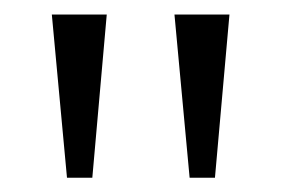

<svg xmlns="http://www.w3.org/2000/svg" viewBox="-20 -734 391 266"><path d="M127.9 -713.9 107.9 -487.8H72.8L51.8 -713.9ZM297.9 -713.9 277.8 -487.8H242.7L221.7 -713.9Z"/></svg>

Font: Koh Santepheap Light
Style: Regular
Weight: 300
Designer: Danh Hong
Version: Version 2.002; ttfautohint (v1.8.3)